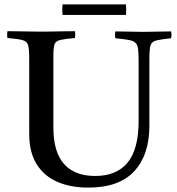

<svg xmlns="http://www.w3.org/2000/svg" viewBox="-20 -843 807 874"><path d="M14 -701Q34 -701 62.5 -700.5Q91 -700 119.5 -699.5Q148 -699 167 -699Q186 -699 214.5 -699.5Q243 -700 272 -700.5Q301 -701 321 -701Q324 -686 321 -670Q275 -666 254 -661Q233 -656 228 -641Q223 -626 223 -590V-263Q223 -151 271.5 -96.5Q320 -42 413 -42Q511 -42 561 -103Q611 -164 611 -292V-566Q611 -601 608.5 -620.5Q606 -640 595.5 -649Q585 -658 564 -661.5Q543 -665 505 -669Q502 -684 505 -700Q532 -700 570 -699Q608 -698 631 -698Q656 -698 693.5 -699Q731 -700 759 -700Q762 -685 759 -669Q713 -664 692 -659Q671 -654 665.5 -637Q660 -620 660 -579V-271Q660 -138 591 -63.5Q522 11 382 11Q302 11 241.5 -15Q181 -41 147 -95.5Q113 -150 113 -233V-577Q113 -619 108 -637Q103 -655 82 -660.5Q61 -666 14 -670Q11 -685 14 -701ZM265 -823H553Q556 -799 553 -775H265Q262 -799 265 -823Z"/></svg>

Font: Tiro Devanagari Sanskrit
Style: Regular
Weight: 400
Designer: Devanagari: John Hudson & Fiona Ross. Latin: John Hudson.
Foundry: Tiro Typeworks Ltd.
Version: Version 1.52